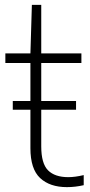

<svg xmlns="http://www.w3.org/2000/svg" viewBox="-20 -760 368 789"><path d="M255 9Q185 9 145 -28.2Q105 -65.5 105 -151V-309H32.5V-345H105V-501H2V-540.5H105L111 -740H149.5V-540.5H314.5V-501H149.5V-345H292.5V-309H149.5V-158.5Q149.5 -88 177.5 -60Q205.5 -32 260.5 -32Q288.5 -32 324 -40.5V1Q289 9 255 9Z"/></svg>

Font: Encode Sans SmCnd XLt
Style: Regular
Weight: 200
Width: 4
Designer: Multiple Designers
Foundry: Impallari Type
Version: Version 3.002; ttfautohint (v1.8.3) -l 8 -r 50 -G 200 -x 14 